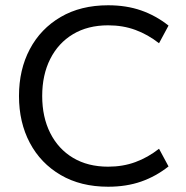

<svg xmlns="http://www.w3.org/2000/svg" viewBox="-20 -698 705 728"><path d="M390 10Q286 10 210 -34.5Q134 -79 93 -156.5Q52 -234 52 -334Q52 -434 93 -511.5Q134 -589 210 -633.5Q286 -678 390 -678Q459 -678 515 -658.5Q571 -639 619 -601L583 -534Q541 -567 493.5 -584.5Q446 -602 390 -602Q313 -602 257 -568.5Q201 -535 170.5 -474.5Q140 -414 140 -334Q140 -254 170.5 -193.5Q201 -133 257 -99.5Q313 -66 390 -66Q446 -66 493.5 -83.5Q541 -101 583 -134L619 -67Q571 -29 515 -9.5Q459 10 390 10Z"/></svg>

Font: Gantari
Style: Regular
Weight: 400
Designer: Anugrah Pasau
Foundry: Lafontype
Version: Version 1.000; ttfautohint (v1.8.3)